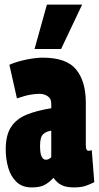

<svg xmlns="http://www.w3.org/2000/svg" viewBox="-20 -809 434 839"><path d="M5 -156Q5 -218 28 -253.5Q51 -289 95.5 -307.5Q140 -326 204 -336V-357Q204 -378 188.5 -388.5Q173 -399 152 -399Q137 -399 114.5 -395.5Q92 -392 54 -379L21 -526Q53 -540 94.5 -548.5Q136 -557 167 -557Q271 -557 313 -505Q355 -453 355 -360V-176Q355 -160 358.5 -155Q362 -150 366 -150Q375 -150 381 -153L392 -13Q375 -4 354.5 3Q334 10 303 10Q268 10 247.5 -1Q227 -12 214 -32Q194 -11 174 -0.5Q154 10 119 10Q77 10 52 -14Q27 -38 16 -76Q5 -114 5 -156ZM155 -172Q155 -138 162 -124.5Q169 -111 180 -111Q195 -111 204 -123V-238Q182 -235 168.5 -222.5Q155 -210 155 -172ZM131 -595 185 -789H339L247 -595Z"/></svg>

Font: Georama ExtraCondensed ExtraBold
Style: Regular
Weight: 800
Width: 2
Designer: Jean-Baptiste Levee
Foundry: Production Type
Version: Version 1.000